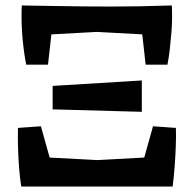

<svg xmlns="http://www.w3.org/2000/svg" viewBox="-20 -684 710 704"><path d="M77 -553 60 -664Q124 -663 179.5 -662Q235 -661 286.5 -660.5Q338 -660 389 -660Q440 -660 494.5 -661Q549 -662 610 -664L594 -553L335 -567ZM76 -447Q71 -472 67 -503Q63 -534 61 -565Q59 -596 59 -622.5Q59 -649 60 -664L177 -635L156 -447ZM514 -447 493 -635 610 -664Q611 -649 611 -622.5Q611 -596 608.5 -565Q606 -534 602.5 -503Q599 -472 594 -447ZM500 -274 173 -283V-369L500 -389ZM58 0Q53 -30 50 -68.5Q47 -107 46 -146Q45 -185 46 -215L130 -221L185 -24ZM58 0 74 -111 335 -97 596 -111 613 0ZM613 0 486 -24 541 -221 625 -215Q626 -185 624.5 -146Q623 -107 620 -68.5Q617 -30 613 0Z"/></svg>

Font: Eczar SemiBold
Style: Regular
Weight: 600
Designer: Vaibhav Singh
Foundry: Rosetta Type Foundry
Version: Version 2.000